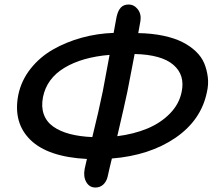

<svg xmlns="http://www.w3.org/2000/svg" viewBox="-20 -818 945 853"><path d="M403.8 15.1Q377.4 15.1 363.5 -8.8Q349.6 -32.7 356 -66.9Q356.9 -73.2 360.8 -88.6Q364.7 -104 366.2 -111.8Q192.9 -120.6 115.2 -196.5Q37.6 -272.5 61 -395Q74.2 -460 115.7 -512.5Q157.2 -564.9 216.1 -598.4Q274.9 -631.8 343.5 -650.6Q412.1 -669.4 484.9 -671.9Q486.8 -685.5 491.7 -709.5Q496.6 -733.4 498 -743.2Q503.9 -770.5 516.6 -784.2Q529.3 -797.9 550.8 -797.9Q575.7 -797.9 592 -776.9Q608.4 -755.9 604 -725.1Q597.2 -685.1 594.2 -670.9Q654.8 -669.9 704.8 -659.4Q754.9 -648.9 789.8 -631.3Q824.7 -613.8 850.1 -589.6Q875.5 -565.4 887.5 -536.4Q899.4 -507.3 903.3 -474.6Q907.2 -441.9 898.9 -407.2Q873 -283.2 758.8 -205.3Q644.5 -127.4 477.1 -113.8Q466.8 -72.8 458 -32.2Q452.6 -10.7 438.5 2.2Q424.3 15.1 403.8 15.1ZM545.9 -411.1Q534.7 -356.9 501 -212.9Q574.7 -222.2 634.3 -246.8Q693.8 -271.5 735.1 -313.7Q776.4 -356 787.1 -410.2Q802.7 -484.9 750.2 -530Q697.8 -575.2 578.1 -578.1Q574.7 -560.1 563.7 -502.9Q552.7 -445.8 545.9 -411.1ZM170.9 -386.2Q162.6 -343.3 174.6 -310.1Q186.5 -276.9 216.6 -255.6Q246.6 -234.4 290 -222.9Q333.5 -211.4 390.1 -209Q418.9 -325.2 437 -414.1Q451.7 -489.7 466.8 -574.2Q344.2 -564 265.9 -516.6Q187.5 -469.2 170.9 -386.2Z"/></svg>

Font: Shantell Sans Normal
Style: Italic
Weight: 500
Italic angle: -11.31°
Designer: Stephen Nixon, Anya Danilova, Shantell Martin
Foundry: Arrow Type
Version: Version 1.006;[559af2be0]